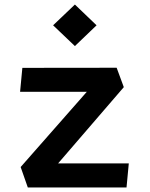

<svg xmlns="http://www.w3.org/2000/svg" viewBox="-20 -826 660 846"><path d="M102.5 0H537.5L547.5 -106H236L525.5 -442L494 -527.5L78.5 -527L68.5 -421.5H362.5L71 -90ZM310 -623 405.5 -714.5 310 -806 214 -714.5Z"/></svg>

Font: Monaspace Krypton SemiBold
Style: Regular
Weight: 600
Designer: Riley Cran & the Lettermatic Team
Foundry: Lettermatic
Version: Version 1.200 (Monaspace Krypton)